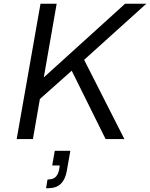

<svg xmlns="http://www.w3.org/2000/svg" viewBox="-20 -749 808 1034"><path d="M69.8 0 198.2 -729H285.2L215.8 -332L653.8 -729H768.1L433.1 -426.8L649.9 0H548.8L366.2 -368.2L194.8 -215.8L157.2 0ZM228 265.1 235.8 217.8 248 216.8Q289.6 214.4 298.8 162.1L301.8 142.1H261.2L274.9 63H358.9L339.8 170.9Q324.2 261.2 248 264.2Z"/></svg>

Font: Hubot Sans
Style: Italic
Weight: 400
Italic angle: -10°
Designer: Deni Anggara
Foundry: GitHub
Version: Version 1.001;gftools[0.9.31]